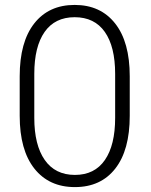

<svg xmlns="http://www.w3.org/2000/svg" viewBox="-20 -741 605 771"><path d="M280.8 10.3Q176.8 10.3 117.9 -64.2Q59.1 -138.7 59.1 -275.9V-434.6Q59.1 -572.3 117.4 -646.7Q175.8 -721.2 279.8 -721.2Q383.8 -721.2 442.4 -646.7Q501 -572.3 501 -434.6V-275.9Q501 -138.2 442.9 -64Q384.8 10.3 280.8 10.3ZM280.8 -38.6Q359.9 -38.6 401.1 -98.4Q442.4 -158.2 442.4 -267.6V-444.3Q442.4 -553.7 400.9 -612.8Q359.4 -671.9 279.8 -671.9Q200.7 -671.9 159.2 -612.8Q117.7 -553.7 117.7 -444.3V-267.6Q117.7 -158.7 159.7 -98.6Q201.7 -38.6 280.8 -38.6Z"/></svg>

Font: Roboto Slab Light
Style: Regular
Weight: 300
Designer: Google
Version: Version 2.000; ttfautohint (v1.8.1.43-b0c9)